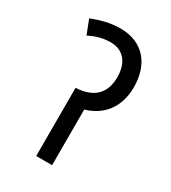

<svg xmlns="http://www.w3.org/2000/svg" viewBox="-159 -714 706 795"><g transform="rotate(30 193.5 -316.0)"><path d="M181 -632C132 -632 86 -619 47 -603L73 -536C105 -552 136 -562 175 -562C233 -562 270 -522 270 -450C270 -379 233 -330 142 -326V0H218V-266C299 -289 350 -353 350 -448C350 -558 290 -632 181 -632Z"/></g></svg>

Font: Noto Sans Devanagari UI Condensed
Style: Regular
Weight: 400
Width: 3
Designer: Jelle Bosma - Monotype Design Team
Foundry: Monotype Imaging Inc.
Version: Version 2.003